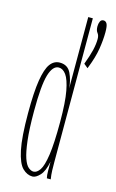

<svg xmlns="http://www.w3.org/2000/svg" viewBox="-108 -713 465 767"><g transform="rotate(15 125.0 -330.0)"><path d="M222 -668Q231 -668 236 -659Q241 -650 241 -624Q241 -593 235 -555Q229 -517 209 -467L192 -481Q206 -518 212 -543.5Q218 -569 218 -590Q218 -605 211 -613.5Q204 -622 204 -639Q204 -650 208 -659Q212 -668 222 -668ZM108 8Q86 8 67 -10.5Q48 -29 37 -81Q26 -133 26 -233Q26 -319 34 -368.5Q42 -418 57.5 -439Q73 -460 97 -460Q130 -460 143.5 -431Q157 -402 159 -370V-665H178V-71Q178 -53 178.5 -35.5Q179 -18 182 0H166Q163 -11 163 -30.5Q163 -50 163 -68Q155 -27 138.5 -9.5Q122 8 108 8ZM107 -12Q121 -12 133 -29.5Q145 -47 152 -94.5Q159 -142 159 -231Q159 -313 150.5 -358Q142 -403 128.5 -421.5Q115 -440 98 -440Q73 -440 60 -396.5Q47 -353 47 -246Q47 -172 52.5 -125.5Q58 -79 66.5 -54.5Q75 -30 86 -21Q97 -12 107 -12Z"/></g></svg>

Font: Inconsolata UltraCondensed ExtraLight
Style: Regular
Weight: 200
Width: 1
Monospace: yes
Designer: Raph Levien, Cyreal, Brenton Simpson
Foundry: Raph Levien, Cyreal, Google
Version: Version 3.100; ttfautohint (v1.8.4.7-5d5b)